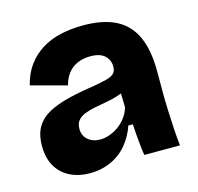

<svg xmlns="http://www.w3.org/2000/svg" viewBox="-86 -633 761 738"><g transform="rotate(-15 294.0 -264.0)"><path d="M184 14Q141 14 106.5 -3Q72 -20 52.5 -53Q33 -86 33 -135Q33 -181 51 -210.5Q69 -240 102 -257.5Q135 -275 181.5 -286.5Q228 -298 284 -306Q317 -312 337 -317Q357 -322 367 -331.5Q377 -341 377 -359Q377 -385 358.5 -402.5Q340 -420 301 -420Q274 -420 251 -410.5Q228 -401 212.5 -381.5Q197 -362 190 -334L48 -372Q59 -417 82.5 -449Q106 -481 139.5 -502Q173 -523 215 -532.5Q257 -542 305 -542Q385 -542 435.5 -516Q486 -490 510.5 -436Q535 -382 535 -299V-216Q535 -181 536.5 -144.5Q538 -108 540 -72Q542 -36 546 0H404Q400 -25 397 -57.5Q394 -90 392 -125H374Q361 -86 335 -54Q309 -22 270.5 -4Q232 14 184 14ZM257 -101Q274 -101 293 -107.5Q312 -114 329 -126Q346 -138 359.5 -155.5Q373 -173 380 -196L378 -268L400 -264Q383 -252 360.5 -245Q338 -238 314.5 -234Q291 -230 268.5 -225.5Q246 -221 228 -214Q210 -207 199.5 -194.5Q189 -182 189 -161Q189 -134 208 -117.5Q227 -101 257 -101Z"/></g></svg>

Font: Bricolage Grotesque 24pt ExtraBold
Style: Regular
Weight: 800
Designer: Mathieu Triay
Foundry: Atelier Triay
Version: Version 1.001;gftools[0.9.33.dev8+g029e19f]